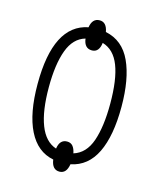

<svg xmlns="http://www.w3.org/2000/svg" viewBox="-98 -645 628 762"><g transform="rotate(15 216.5 -264.0)"><path d="M389.6 -265.6Q389.6 -146.5 356 -76.9Q322.3 -7.3 252.9 6.8Q246.6 46.4 217.8 46.4Q187.5 46.4 182.1 6.3Q114.7 -6.8 79.6 -76.9Q44.4 -147 44.4 -268.1Q44.4 -510.3 181.6 -537.1Q187.5 -575.2 217.8 -575.2Q246.1 -575.2 252.9 -536.6Q324.2 -522 356.9 -450.9Q389.6 -379.9 389.6 -265.6ZM343.3 -266.1Q343.3 -365.2 321.5 -421.4Q299.8 -477.5 252 -491.7Q247.1 -451.7 217.8 -451.7Q186.5 -451.7 181.6 -490.7Q133.8 -477.1 112.3 -419.2Q90.8 -361.3 90.8 -266.6Q90.8 -169.4 113.3 -111.6Q135.7 -53.7 181.6 -38.6Q187 -77.1 217.3 -77.1Q232.4 -77.1 241 -66.7Q249.5 -56.2 252.9 -38.1Q302.2 -53.2 322.8 -112.5Q343.3 -171.9 343.3 -266.1Z"/></g></svg>

Font: Open Sans Condensed Light
Style: Regular
Weight: 300
Width: 3
Designer: Monotype Design Team
Foundry: Monotype Imaging Inc.
Version: Version 3.003; ttfautohint (v1.8.4)